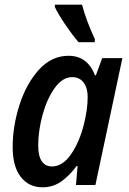

<svg xmlns="http://www.w3.org/2000/svg" viewBox="-20 -789 550 819"><path d="M34 -162Q34 -250 63 -341Q92 -432 146 -491.5Q200 -551 272 -551Q314 -551 342 -529.5Q370 -508 385 -468H389L416 -541H502L387 0H304L311 -81H307Q275 -38 240 -14Q205 10 162 10Q103 10 68.5 -34.5Q34 -79 34 -162ZM338 -259Q354 -323 354 -376Q354 -414 336.5 -437Q319 -460 288 -460Q247 -460 214 -414.5Q181 -369 162 -300.5Q143 -232 143 -168Q143 -124 158 -101.5Q173 -79 202 -79Q247 -79 283 -131Q319 -183 338 -259ZM214 -759V-769H330Q347 -703 385 -621L384 -609H315Q289 -639 258.5 -684Q228 -729 214 -759Z"/></svg>

Font: Noto Sans UI NarrowMedium
Style: Italic
Weight: 500
Width: 4
Italic angle: -12°
Designer: Monotype Design Team
Foundry: Monotype Imaging Inc.
Version: Version 1.001